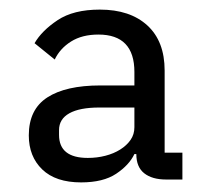

<svg xmlns="http://www.w3.org/2000/svg" viewBox="-20 -724 439 400"><path d="M360 -350H326Q297 -350 280.5 -363Q264 -376 264 -403H260Q249 -380 222 -362Q195 -344 149 -344Q96 -344 68 -371Q40 -398 40 -442Q40 -496 78.5 -521Q117 -546 189 -546H260V-574Q260 -652 185 -652Q151 -652 128 -637.5Q105 -623 94 -600L52 -634Q67 -660 100 -682Q133 -704 188 -704Q251 -704 287 -671Q323 -638 323 -577V-406H360ZM187 -500Q146 -500 124.5 -488Q103 -476 103 -453V-443Q103 -395 163 -395Q182 -395 199.5 -399.5Q217 -404 230.5 -412.5Q244 -421 252 -432.5Q260 -444 260 -459V-500Z"/></svg>

Font: IBM Plex Sans Arabic
Style: Regular
Weight: 400
Designer: Mike Abbink, Paul van der Laan, Pieter van Rosmalen, Wael Morcos, Khajak Apelian
Foundry: Bold Monday
Version: Version 1.005